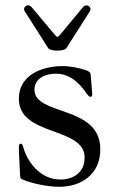

<svg xmlns="http://www.w3.org/2000/svg" viewBox="-20 -697 452 731"><path d="M308.6 -429C279.8 -438.9 249.3 -445.3 217.3 -445.3C140.3 -445.3 51.8 -411.6 51.8 -321C51.8 -176.5 302.2 -215.9 302.2 -96.9C302.2 -38.4 256.4 -13.5 210.9 -13.5C127.5 -13.5 81 -88.4 68.2 -138.1C65.3 -147.7 62.1 -149.9 58.9 -149.9C52.6 -149.9 51.8 -143.5 51.8 -137.4C51.8 -128.2 52.2 -113.3 56.5 -27.7C57.2 -17 59.3 -16.3 67.1 -13.1C103.3 2.1 162.6 14.2 206 14.2C286.6 14.2 361.9 -31.2 361.9 -128.6C361.9 -298.3 111.2 -254.3 111.2 -355.8C111.2 -399.5 154.1 -416.5 192.8 -416.5C236.9 -416.5 267.8 -393.5 294.4 -361.5C312.1 -340.2 316.1 -328.5 323.9 -328.5C327.1 -328.5 331.3 -329.9 331.3 -336.6C331.3 -340.9 327.8 -383.5 325.3 -411.9C324.6 -421.9 317.5 -426.1 308.6 -429ZM74.2 -654.1 163.7 -513.5C171.5 -501.4 224.8 -501.1 232.6 -513.5L322.1 -654.1C332.4 -670.1 309.7 -686.1 295.8 -669.7L206 -561.4C200.3 -555.4 196.7 -555.4 191.4 -561.4L100.5 -669.7C86.3 -686.8 64.3 -670.1 74.2 -654.1Z"/></svg>

Font: Margiela Serif
Style: Regular
Weight: 400
Designer: Andreas Faust, Stefan Endress
Version: Version 1.002;FEAKit 1.0